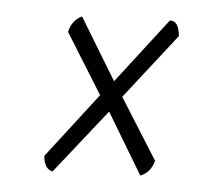

<svg xmlns="http://www.w3.org/2000/svg" viewBox="-20 -226 261 234"><path d="M151 -12 113 -90 44 -17Q34 -20 34 -36L102 -110L63 -187Q67 -201 80 -206L119 -127L187 -201Q198 -201 198 -182L129 -108L169 -30Q164 -16 151 -12Z"/></svg>

Font: Lovers Quarrel
Style: Regular
Weight: 400
Designer: Robert E. Leuschke
Foundry: Robert E. Leuschke
Version: Version 1.010; ttfautohint (v1.8.3)